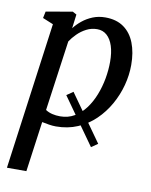

<svg xmlns="http://www.w3.org/2000/svg" viewBox="-90 -632 748 953"><g transform="rotate(10 284.0 -156.0)"><path d="M437 58.5 404.5 81 239 -152 271.5 -174.5ZM11.5 254 112.5 -487 59 -509 66 -542.5 199 -565.5 219 -554.5 210 -484Q226 -505 248.8 -523.5Q271.5 -542 300.5 -553.8Q329.5 -565.5 363.5 -565.5Q419.5 -565.5 456.5 -539.2Q493.5 -513 512 -465.5Q530.5 -418 530.5 -355Q530.5 -304 516.8 -252.2Q503 -200.5 476.5 -153.5Q450 -106.5 411.8 -69.5Q373.5 -32.5 324 -11.2Q274.5 10 215 10Q198 10 179.8 7Q161.5 4 144.5 0.5L109.5 254ZM153 -62Q168 -52 186.8 -47.5Q205.5 -43 226.5 -43Q267 -43 298.5 -61.8Q330 -80.5 353.8 -112.2Q377.5 -144 393.2 -184.2Q409 -224.5 416.8 -267.8Q424.5 -311 424.5 -352.5Q424.5 -398.5 413.8 -431.8Q403 -465 382.8 -483Q362.5 -501 334 -501Q305 -501 279.8 -488Q254.5 -475 234.8 -455.2Q215 -435.5 202.5 -416Z"/></g></svg>

Font: Merriweather 24pt
Style: Italic
Weight: 400
Italic angle: -7.8°
Designer: Eben Sorkin
Foundry: Eben Sorkin
Version: Version 2.101